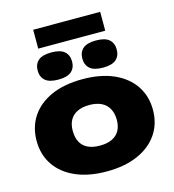

<svg xmlns="http://www.w3.org/2000/svg" viewBox="-139 -1106 1114 1229"><g transform="rotate(-15 417.5 -491.0)"><path d="M417 8Q297 8 210.8 -30Q124.5 -68 78.2 -136.8Q32 -205.5 32 -297Q32 -388.5 78 -457.5Q124 -526.5 210.2 -564.8Q296.5 -603 417 -603Q537.5 -603 624 -564.5Q710.5 -526 756.8 -457Q803 -388 803 -297Q803 -206.5 756.8 -137.8Q710.5 -69 624 -30.5Q537.5 8 417 8ZM417 -163Q466 -163 498.5 -179Q531 -195 547 -224.5Q563 -254 563 -294Q563 -337.5 546.2 -368.5Q529.5 -399.5 497 -415.8Q464.5 -432 417 -432Q370 -432 337.8 -416.5Q305.5 -401 288.8 -371.8Q272 -342.5 272 -301Q272 -256 288 -225.2Q304 -194.5 336.2 -178.8Q368.5 -163 417 -163ZM565 -640Q505 -640 478 -664Q451 -688 451 -730Q451 -772 478 -796Q505 -820 565 -820Q625 -820 652 -796Q679 -772 679 -730Q679 -688 652 -664Q625 -640 565 -640ZM269 -640Q209 -640 182 -664Q155 -688 155 -730Q155 -772 182 -796Q209 -820 269 -820Q329 -820 356 -796Q383 -772 383 -730Q383 -688 356 -664Q329 -640 269 -640ZM195 -865V-990H639V-865Z"/></g></svg>

Font: Encode Sans SC Expanded Black
Style: Regular
Weight: 900
Width: 7
Designer: Multiple Designers
Foundry: Impallari Type
Version: Version 3.002